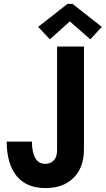

<svg xmlns="http://www.w3.org/2000/svg" viewBox="-20 -959 543 987"><path d="M213.9 7.8Q116.2 7.8 65.7 -54Q15.1 -115.7 14.2 -231H144Q144.5 -175.3 161.6 -146Q178.7 -116.7 212.9 -116.7Q240.2 -116.7 256.8 -134.8Q273.4 -152.8 273.4 -186V-719.7H411.6V-191.9Q411.6 -98.1 358.6 -45.2Q305.7 7.8 213.9 7.8ZM236.3 -756.8 176.3 -820.8 326.7 -939H353L503.4 -820.8L444.3 -756.8L339.8 -848.1H337.9Z"/></svg>

Font: Reddit Sans Condensed
Style: Bold
Weight: 700
Designer: Stephen Hutchings
Foundry: Reddit
Version: Version 1.014